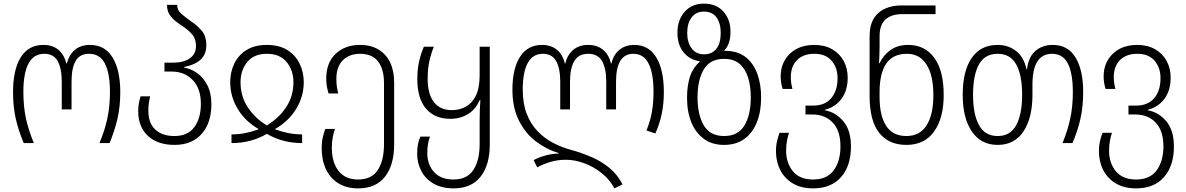

<svg xmlns="http://www.w3.org/2000/svg" viewBox="-20 -790 6548 1060"><path d="M111 0Q82 -69 67 -134.5Q52 -200 52 -282Q52 -405 94.5 -473.5Q137 -542 219 -542Q271 -542 303 -514.5Q335 -487 346 -440H349Q361 -487 393 -514.5Q425 -542 477 -542Q559 -542 601.5 -472.5Q644 -403 644 -282Q644 -201 628.5 -134.5Q613 -68 585 0H529Q558 -68 572.5 -135.5Q587 -203 587 -283Q587 -386 559 -439.5Q531 -493 472 -493Q420 -493 397.5 -453.5Q375 -414 375 -339V-186H321V-339Q321 -412 298.5 -452.5Q276 -493 225 -493Q166 -493 137.5 -439.5Q109 -386 109 -283Q109 -201 123.5 -135Q138 -69 167 0Z M943 10Q851 10 797 -39.5Q743 -89 743 -177Q743 -201 747 -221.5Q751 -242 756 -258H809Q805 -242 802 -222.5Q799 -203 799 -178Q799 -111 837 -75Q875 -39 943 -39Q1017 -39 1053 -88.5Q1089 -138 1089 -217Q1089 -301 1044 -348Q999 -395 927 -395H888V-444H935Q994 -444 1028 -468Q1062 -492 1062 -536Q1062 -576 1041 -600Q1020 -624 993 -642Q970 -657 949.5 -673Q929 -689 915.5 -710.5Q902 -732 902 -763H958Q958 -734 981 -714Q1004 -694 1034 -673Q1066 -652 1092.5 -622Q1119 -592 1119 -540Q1119 -488 1086 -459.5Q1053 -431 996 -420V-417Q1034 -411 1068.5 -386.5Q1103 -362 1125 -319Q1147 -276 1147 -214Q1147 -112 1093.5 -51Q1040 10 943 10Z M1258 0V-48Q1297 -48 1333 -55Q1369 -62 1407 -76V-78Q1334 -120 1292.5 -188.5Q1251 -257 1251 -336Q1251 -393 1274 -440Q1297 -487 1342 -514.5Q1387 -542 1453 -542Q1520 -542 1565 -514.5Q1610 -487 1633.5 -440Q1657 -393 1657 -336Q1657 -257 1615 -188.5Q1573 -120 1499 -78V-76Q1537 -62 1573.5 -55Q1610 -48 1648 -48V0Q1541 0 1453 -51Q1366 0 1258 0ZM1453 -98Q1518 -136 1559 -197Q1600 -258 1600 -336Q1600 -402 1562.5 -447.5Q1525 -493 1453 -493Q1382 -493 1345 -447.5Q1308 -402 1308 -336Q1308 -258 1348.5 -197Q1389 -136 1453 -98Z M1957 250Q1893 250 1848 222Q1803 194 1779.5 144Q1756 94 1756 29Q1756 -7 1762.5 -34Q1769 -61 1776 -78H1829Q1823 -61 1817.5 -34.5Q1812 -8 1812 26Q1812 106 1849 153.5Q1886 201 1957 201Q2032 201 2066 148Q2100 95 2100 6V-330Q2100 -409 2067 -451Q2034 -493 1968 -493Q1909 -493 1873 -457.5Q1837 -422 1837 -354Q1837 -329 1840 -309.5Q1843 -290 1847 -274H1794Q1789 -290 1785 -310.5Q1781 -331 1781 -355Q1781 -444 1833 -493Q1885 -542 1968 -542Q2055 -542 2105.5 -487.5Q2156 -433 2156 -333V8Q2156 121 2105.5 185.5Q2055 250 1957 250Z M2485 250Q2420 250 2375 224.5Q2330 199 2306.5 155Q2283 111 2283 58Q2283 27 2288 4Q2293 -19 2301 -36H2354Q2347 -19 2343 4.5Q2339 28 2339 55Q2339 118 2376 159.5Q2413 201 2484 201Q2559 201 2593.5 148Q2628 95 2628 6V-127Q2628 -153 2629 -182Q2630 -211 2632 -237H2628Q2606 -186 2563.5 -160Q2521 -134 2466 -134Q2380 -134 2332 -190Q2284 -246 2284 -354Q2284 -407 2293.5 -449.5Q2303 -492 2320 -532H2375Q2358 -489 2349.5 -448Q2341 -407 2341 -354Q2341 -271 2375.5 -226.5Q2410 -182 2474 -182Q2518 -182 2552.5 -201.5Q2587 -221 2607.5 -263Q2628 -305 2628 -374V-532H2684V8Q2684 121 2633 185.5Q2582 250 2485 250Z M3372 250Q3346 201 3301.5 165.5Q3257 130 3205 111Q3153 92 3104 92Q3059 92 3018.5 104Q2978 116 2946 134L2926 94Q2953 79 2991 68.5Q3029 58 3064 58V55Q2997 35 2939 -9Q2881 -53 2845 -124Q2809 -195 2809 -295Q2809 -411 2851 -476.5Q2893 -542 2972 -542Q3023 -542 3055.5 -514.5Q3088 -487 3098 -440H3101Q3112 -487 3144.5 -514.5Q3177 -542 3227 -542Q3278 -542 3310 -514.5Q3342 -487 3353 -440H3356Q3366 -487 3399 -514.5Q3432 -542 3482 -542Q3561 -542 3603 -473.5Q3645 -405 3645 -282Q3645 -217 3633.5 -162Q3622 -107 3598 -53L3549 -70Q3570 -121 3579 -172Q3588 -223 3588 -283Q3588 -386 3560.5 -439.5Q3533 -493 3477 -493Q3428 -493 3404.5 -453.5Q3381 -414 3381 -339V-186H3327V-339Q3327 -412 3304 -452.5Q3281 -493 3227 -493Q3175 -493 3151 -453.5Q3127 -414 3127 -339V-186H3073V-339Q3073 -412 3050.5 -452.5Q3028 -493 2977 -493Q2921 -493 2893.5 -442Q2866 -391 2866 -295Q2866 -218 2888 -161.5Q2910 -105 2948 -65.5Q2986 -26 3034 -1Q3082 24 3135 38Q3192 54 3246.5 77.5Q3301 101 3345 137.5Q3389 174 3417 228Z M3977 10Q3912 10 3866.5 -23Q3821 -56 3797 -114.5Q3773 -173 3773 -249Q3773 -315 3788.5 -364.5Q3804 -414 3843 -449V-452Q3789 -459 3754.5 -500.5Q3720 -542 3720 -609Q3720 -680 3760 -725Q3800 -770 3866 -770Q3935 -770 3974 -726Q4013 -682 4013 -615Q4013 -545 3978 -511V-509Q3986 -510 3996 -509Q4059 -506 4100 -472Q4141 -438 4161.5 -381Q4182 -324 4182 -252Q4182 -174 4158.5 -115Q4135 -56 4089.5 -23Q4044 10 3977 10ZM3867 -490Q3910 -490 3934.5 -520Q3959 -550 3959 -608Q3959 -661 3936 -693.5Q3913 -726 3866 -726Q3823 -726 3798.5 -694Q3774 -662 3774 -608Q3774 -556 3798.5 -523Q3823 -490 3867 -490ZM3978 -39Q4055 -39 4090 -97.5Q4125 -156 4125 -252Q4125 -314 4110 -362Q4095 -410 4063 -437.5Q4031 -465 3977 -465Q3901 -465 3866 -407.5Q3831 -350 3831 -253Q3831 -157 3865.5 -98Q3900 -39 3978 -39Z M4469 250Q4403 250 4357 222.5Q4311 195 4287.5 148.5Q4264 102 4264 45Q4264 13 4270.5 -13.5Q4277 -40 4284 -57H4336Q4330 -40 4325 -14Q4320 12 4320 42Q4320 110 4357.5 155.5Q4395 201 4469 201Q4546 201 4583 150Q4620 99 4620 18Q4620 -68 4577.5 -113Q4535 -158 4464 -158H4427V-207H4469Q4534 -207 4569 -248Q4604 -289 4604 -358Q4604 -417 4571 -455Q4538 -493 4476 -493Q4415 -493 4380.5 -458.5Q4346 -424 4346 -365Q4346 -346 4348.5 -329.5Q4351 -313 4355 -299H4301Q4296 -314 4293 -331.5Q4290 -349 4290 -368Q4290 -444 4340.5 -493Q4391 -542 4476 -542Q4532 -542 4573.5 -518.5Q4615 -495 4637.5 -454Q4660 -413 4660 -361Q4660 -291 4626 -245Q4592 -199 4534 -184V-181Q4593 -171 4635.5 -121Q4678 -71 4678 19Q4678 125 4623.5 187.5Q4569 250 4469 250Z M4984 10Q4887 10 4834 -56.5Q4781 -123 4781 -260V-590Q4781 -677 4829.5 -718.5Q4878 -760 4956 -760H5145V-712H4961Q4902 -712 4869 -683Q4836 -654 4836 -589V-530Q4836 -511 4835 -485.5Q4834 -460 4833 -441H4836Q4855 -483 4894.5 -512.5Q4934 -542 4995 -542Q5085 -542 5137.5 -471.5Q5190 -401 5190 -265Q5190 -138 5137 -64Q5084 10 4984 10ZM4984 -39Q5058 -39 5095.5 -98Q5133 -157 5133 -264Q5133 -375 5095 -434Q5057 -493 4988 -493Q4909 -493 4872.5 -438.5Q4836 -384 4836 -282V-254Q4836 -151 4872.5 -95Q4909 -39 4984 -39Z M5488 10Q5396 10 5345.5 -64Q5295 -138 5295 -267Q5295 -398 5344.5 -470Q5394 -542 5488 -542Q5547 -542 5590 -508Q5633 -474 5647 -408H5650Q5658 -476 5696.5 -509Q5735 -542 5792 -542Q5876 -542 5918 -472.5Q5960 -403 5960 -283Q5960 -201 5945 -134.5Q5930 -68 5901 0H5846Q5874 -68 5888.5 -135Q5903 -202 5903 -281Q5903 -386 5875.5 -439.5Q5848 -493 5788 -493Q5680 -493 5680 -322V-267Q5680 -139 5630.5 -64.5Q5581 10 5488 10ZM5488 -39Q5558 -39 5590.5 -99Q5623 -159 5623 -267Q5623 -375 5590.5 -434Q5558 -493 5488 -493Q5417 -493 5384.5 -434Q5352 -375 5352 -267Q5352 -159 5385 -99Q5418 -39 5488 -39Z M6252 250Q6186 250 6140 222.5Q6094 195 6070.5 148.5Q6047 102 6047 45Q6047 13 6053.5 -13.5Q6060 -40 6067 -57H6119Q6113 -40 6108 -14Q6103 12 6103 42Q6103 110 6140.5 155.5Q6178 201 6252 201Q6329 201 6366 150Q6403 99 6403 18Q6403 -68 6360.5 -113Q6318 -158 6247 -158H6210V-207H6252Q6317 -207 6352 -248Q6387 -289 6387 -358Q6387 -417 6354 -455Q6321 -493 6259 -493Q6198 -493 6163.5 -458.5Q6129 -424 6129 -365Q6129 -346 6131.5 -329.5Q6134 -313 6138 -299H6084Q6079 -314 6076 -331.5Q6073 -349 6073 -368Q6073 -444 6123.5 -493Q6174 -542 6259 -542Q6315 -542 6356.5 -518.5Q6398 -495 6420.5 -454Q6443 -413 6443 -361Q6443 -291 6409 -245Q6375 -199 6317 -184V-181Q6376 -171 6418.5 -121Q6461 -71 6461 19Q6461 125 6406.5 187.5Q6352 250 6252 250Z"/></svg>

Font: Noto Sans Georgian SemiCondensed Light
Style: Regular
Weight: 300
Width: 4
Designer: Monotype Design Team, Akaki Razmadze
Foundry: Google LLC
Version: Version 2.005; ttfautohint (v1.8.4.7-5d5b)